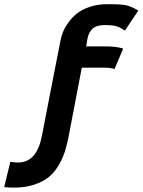

<svg xmlns="http://www.w3.org/2000/svg" viewBox="-65 -712 670 902"><path d="M257.8 -73.2Q250 -31.7 239.7 0Q229.5 31.7 210 65.2Q190.4 98.6 163.8 120.1Q137.2 141.6 95.7 155.5Q54.2 169.4 1 169.4Q-25.4 169.4 -45.4 167Q-40.5 147.5 -31 107.9Q-21.5 68.4 -16.6 48.3Q2.9 51.3 21 51.3Q107.4 51.3 131.8 -73.2Q146 -147.5 175 -296.1Q204.1 -444.8 218.8 -519.5Q222.7 -541 231.2 -562.3Q239.7 -583.5 257.3 -607.7Q274.9 -631.8 298.1 -649.9Q321.3 -668 358.2 -680.2Q395 -692.4 439 -692.4Q505.9 -692.4 529.1 -687Q552.2 -681.6 585 -662.6Q574.2 -647 553.2 -615.5Q532.2 -584 522 -567.9Q499 -584 480.7 -589.1Q462.4 -594.2 428.7 -594.2Q405.8 -594.2 389.6 -588.6Q373.5 -583 365 -572.3Q356.4 -561.5 352.3 -551.8Q348.1 -542 345.7 -528.8L339.8 -494.1H429.7Q481.9 -494.1 513.7 -483.9Q506.8 -467.8 493.4 -435.8Q480 -403.8 473.1 -387.7Q455.1 -394 426.8 -394H319.3Z"/></svg>

Font: Fantasque Sans Mono
Style: Bold Italic
Weight: 700
Italic angle: -11°
Monospace: yes
Designer: Jany Belluz
Version: Version 1.7.1